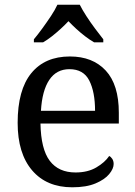

<svg xmlns="http://www.w3.org/2000/svg" viewBox="-20 -786 575 816"><path d="M287 10Q178 10 116.5 -62Q55 -134 55 -264Q55 -404 113 -475Q171 -546 277 -546Q374 -546 429.5 -486Q485 -426 485 -307V-261H152Q154 -152 191.5 -102.5Q229 -53 301 -53Q353 -53 389.5 -74.5Q426 -96 444 -123Q451 -120 457 -111Q463 -102 463 -89Q463 -69 444 -46Q425 -23 386 -6.5Q347 10 287 10ZM384 -315Q384 -395 359.5 -443.5Q335 -492 275 -492Q220 -492 189.5 -446.5Q159 -401 154 -315ZM124 -619Q140 -638 159 -664Q178 -690 196 -717Q214 -744 224 -766H319Q330 -744 347.5 -717Q365 -690 384.5 -664Q404 -638 419 -619V-606H380Q361 -617 341.5 -632Q322 -647 304 -663.5Q286 -680 271 -696Q256 -680 238 -663.5Q220 -647 201 -632Q182 -617 163 -606H124Z"/></svg>

Font: Noto Rashi Hebrew
Style: Regular
Weight: 400
Version: Version 1.006